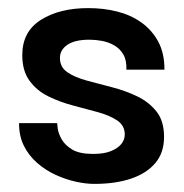

<svg xmlns="http://www.w3.org/2000/svg" viewBox="-20 -444 455 474"><path d="M213 10Q192 10 167 4.5Q142 -1 117 -12.5Q92 -24 71.5 -42Q51 -60 39 -84Q27 -108 27 -140H121Q121 -139 122.5 -127Q124 -115 132 -100.5Q140 -86 158 -75Q176 -64 210 -64Q237 -64 254 -71Q271 -78 279.5 -88.5Q288 -99 288 -112Q288 -134 269.5 -146.5Q251 -159 222 -167Q193 -175 160.5 -183.5Q128 -192 99.5 -206Q71 -220 53 -244.5Q35 -269 35 -308Q35 -366 81 -395Q127 -424 198 -424Q236 -424 269.5 -415.5Q303 -407 329 -388.5Q355 -370 370.5 -341.5Q386 -313 386 -272H292Q293 -295 284.5 -309.5Q276 -324 262 -332Q248 -340 232 -343Q216 -346 201 -346Q165 -346 146.5 -333.5Q128 -321 128 -301Q128 -278 146.5 -265.5Q165 -253 194.5 -245Q224 -237 257 -228.5Q290 -220 319 -206Q348 -192 366.5 -168.5Q385 -145 385 -106Q385 -67 363.5 -41.5Q342 -16 303.5 -3Q265 10 213 10Z"/></svg>

Font: Darker Grotesque
Style: Bold
Weight: 700
Designer: Gabriel Lam
Foundry: TypeRant
Version: Version 1.000;gftools[0.9.28]